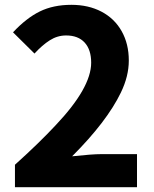

<svg xmlns="http://www.w3.org/2000/svg" viewBox="-20 -776 639 796"><path d="M210 -256Q358 -412 358 -516Q358 -570 331 -599.5Q304 -629 254 -629Q218 -629 186.5 -609Q155 -589 123 -554L34 -642Q89 -701 145 -728.5Q201 -756 276 -756Q347 -756 401 -727.5Q455 -699 484.5 -646.5Q514 -594 514 -525Q514 -460 481 -392Q423 -272 279 -128Q362 -137 400 -137H548V0H42V-93Q143 -184 210 -256Z"/></svg>

Font: Merged Yaku Han JP ExtraBold
Style: Regular
Weight: 800
Designer: Ryoko NISHIZUKA 西塚涼子 (kana, bopomofo & ideographs); Paul D. Hunt (Latin, Greek & Cyrillic); Sandoll Communications 산돌커뮤니
Foundry: Adobe
Version: Version 2.004